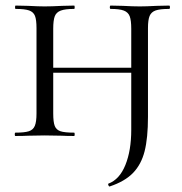

<svg xmlns="http://www.w3.org/2000/svg" viewBox="-20 -488 652 689"><path d="M369 171Q409 156 430 104Q451 52 451 -22V-385Q451 -415 445.5 -429.5Q440 -444 424.5 -450Q409 -456 377 -456Q374 -456 374 -462Q374 -468 377 -468L421 -467Q457 -465 482 -465Q504 -465 542 -467L587 -468Q590 -468 590 -462Q590 -456 587 -456Q554 -456 538.5 -450.5Q523 -445 517 -431Q511 -417 511 -387V-69Q511 7 499 54.5Q487 102 457.5 132.5Q428 163 374 181Q371 182 369 177Q367 172 369 171ZM35 -12Q68 -12 83.5 -17Q99 -22 105 -36.5Q111 -51 111 -81V-387Q111 -417 105.5 -431Q100 -445 84.5 -450.5Q69 -456 36 -456Q34 -456 34 -462Q34 -468 36 -468L81 -467Q119 -465 140 -465Q165 -465 203 -467L246 -468Q248 -468 248 -462Q248 -456 246 -456Q214 -456 198 -450Q182 -444 176.5 -429.5Q171 -415 171 -385V-81Q171 -50 176.5 -36Q182 -22 197 -17Q212 -12 246 -12Q248 -12 248 -6Q248 0 246 0Q218 0 202 -1L140 -2L81 -1Q64 0 35 0Q33 0 33 -6Q33 -12 35 -12ZM138 -245H477V-227H138Z"/></svg>

Font: Cormorant SC
Style: Regular
Weight: 400
Designer: Christian Thalmann (Catharsis Fonts)
Foundry: Catharsis Fonts
Version: Version 4.000